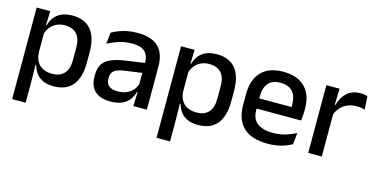

<svg xmlns="http://www.w3.org/2000/svg" viewBox="-70 -834 2607 1339"><g transform="rotate(15 1234.0 -165.0)"><path d="M316.5 11Q273 11 241.8 -2.8Q210.5 -16.5 191 -41.8Q171.5 -67 162.5 -100.5H130L157.5 -193Q159 -152 175 -124.8Q191 -97.5 219.2 -84Q247.5 -70.5 284.5 -70.5Q341 -70.5 371 -103.2Q401 -136 401 -199.5V-293Q401 -355.5 371.2 -388Q341.5 -420.5 284.5 -420.5Q250.5 -420.5 224 -407.5Q197.5 -394.5 180.2 -372.2Q163 -350 156 -321.5L133 -388.5H161.5Q170 -419.5 188.5 -444.8Q207 -470 239.2 -485Q271.5 -500 320.5 -500Q408 -500 453.8 -445Q499.5 -390 499.5 -284.5V-207Q499.5 -100.5 453.5 -44.8Q407.5 11 316.5 11ZM159.5 172H62V-489H160L156 -374.5L157.5 -345.5V-140.5L157 -121.5L159.5 17Z M988.5 0H891L895 -116L891.5 -131V-285L892 -309.5Q892 -366 863.2 -392.5Q834.5 -419 771 -419Q719.5 -419 675.5 -404.5Q631.5 -390 596 -371L605 -453Q625 -464.5 652 -475.5Q679 -486.5 713 -493.5Q747 -500.5 787.5 -500.5Q843 -500.5 881.5 -487.2Q920 -474 943.5 -449Q967 -424 977.8 -389Q988.5 -354 988.5 -311ZM725.5 11Q653 11 614.5 -24.8Q576 -60.5 576 -126.5V-141.5Q576 -211.5 619.2 -245.2Q662.5 -279 755.5 -292L902.5 -313L908 -242L767 -222Q716.5 -215 695 -197.8Q673.5 -180.5 673.5 -147V-140Q673.5 -106.5 694.2 -88.5Q715 -70.5 757.5 -70.5Q796.5 -70.5 824.5 -83.5Q852.5 -96.5 870 -118.2Q887.5 -140 894 -166.5L907.5 -101H889.5Q881.5 -71 863 -45.5Q844.5 -20 811.2 -4.5Q778 11 725.5 11Z M1359 11Q1315.5 11 1284.2 -2.8Q1253 -16.5 1233.5 -41.8Q1214 -67 1205 -100.5H1172.5L1200 -193Q1201.5 -152 1217.5 -124.8Q1233.5 -97.5 1261.8 -84Q1290 -70.5 1327 -70.5Q1383.5 -70.5 1413.5 -103.2Q1443.5 -136 1443.5 -199.5V-293Q1443.5 -355.5 1413.8 -388Q1384 -420.5 1327 -420.5Q1293 -420.5 1266.5 -407.5Q1240 -394.5 1222.8 -372.2Q1205.5 -350 1198.5 -321.5L1175.5 -388.5H1204Q1212.5 -419.5 1231 -444.8Q1249.5 -470 1281.8 -485Q1314 -500 1363 -500Q1450.5 -500 1496.2 -445Q1542 -390 1542 -284.5V-207Q1542 -100.5 1496 -44.8Q1450 11 1359 11ZM1202 172H1104.5V-489H1202.5L1198.5 -374.5L1200 -345.5V-140.5L1199.5 -121.5L1202 17Z M1862 11.5Q1745 11.5 1686.8 -44.2Q1628.5 -100 1628.5 -205V-285Q1628.5 -388.5 1682.8 -445.2Q1737 -502 1841 -502Q1911.5 -502 1958.5 -476.2Q2005.5 -450.5 2029 -403.5Q2052.5 -356.5 2052.5 -292V-273.5Q2052.5 -256.5 2051 -239Q2049.5 -221.5 2047 -205.5H1957Q1958 -231.5 1958.2 -254.5Q1958.5 -277.5 1958.5 -296.5Q1958.5 -337 1945.5 -365Q1932.5 -393 1906.5 -407.8Q1880.5 -422.5 1841 -422.5Q1782.5 -422.5 1754 -389.2Q1725.5 -356 1725.5 -294.5V-248.5L1726 -237V-193.5Q1726 -166 1734.2 -143.5Q1742.5 -121 1760.8 -104.8Q1779 -88.5 1808 -79.8Q1837 -71 1878.5 -71Q1925.5 -71 1966.8 -83Q2008 -95 2044.5 -115L2035.5 -31.5Q2002.5 -12 1958.8 -0.2Q1915 11.5 1862 11.5ZM2027 -205.5H1680.5V-279H2027Z M2247.5 -295.5 2226.5 -372H2250.5Q2266 -430 2302.5 -463.2Q2339 -496.5 2402 -496.5Q2417 -496.5 2428.8 -494.2Q2440.5 -492 2450 -489L2456 -393.5Q2444 -397.5 2429 -399.8Q2414 -402 2396.5 -402Q2343 -402 2304 -374.5Q2265 -347 2247.5 -295.5ZM2251.5 0H2153.5V-489H2249L2244.5 -346.5L2251.5 -339.5Z"/></g></svg>

Font: Anek Kannada Medium
Style: Regular
Weight: 500
Designer: Vaishnavi Murthy, Maithili Shingre (Kannada) & Yesha Goshar (Latin)
Foundry: Ek Type
Version: Version 1.003